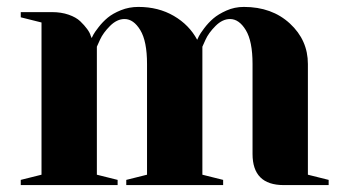

<svg xmlns="http://www.w3.org/2000/svg" viewBox="-20 -535 990 555"><path d="M710 -90V-350Q710 -416 690.5 -448Q671 -480 645 -480Q623 -480 603 -460Q583 -440 574 -420L565 -400V-30L625 -15V0H345V-15L405 -30V-350Q405 -416 385.5 -448Q366 -480 340 -480Q318 -480 298 -460Q278 -440 269 -420L260 -400V-30L320 -15V0H40V-15L100 -30V-470L40 -485V-500H130Q157 -500 178.5 -492.5Q200 -485 212 -473.5Q224 -462 232 -451Q240 -440 242 -432L245 -425Q247 -429 250 -435Q253 -441 265 -456.5Q277 -472 291.5 -484Q306 -496 329.5 -505.5Q353 -515 380 -515Q438 -515 482.5 -489Q527 -463 550 -420Q552 -424 555 -430.5Q558 -437 570 -453Q582 -469 596.5 -481.5Q611 -494 634.5 -504.5Q658 -515 685 -515Q766 -515 818 -467Q870 -419 870 -350V-30L930 -15V0H800Q710 0 710 -90Z"/></svg>

Font: Yeseva One
Style: Regular
Weight: 400
Designer: Jovanny Lemonad
Foundry: Jovanny Lemonad
Version: Version 2.000